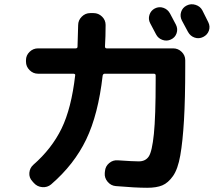

<svg xmlns="http://www.w3.org/2000/svg" viewBox="-20 -852 1040 909"><path d="M713 -812Q733 -822 753.5 -815Q774 -808 785 -788Q790 -779 799 -761.5Q808 -744 813 -735Q823 -715 816 -694.5Q809 -674 789 -665Q770 -656 749.5 -663Q729 -670 719 -689Q714 -698 705 -715.5Q696 -733 691 -742Q681 -761 687.5 -781.5Q694 -802 713 -812ZM938 -803Q943 -793 952.5 -774Q962 -755 966 -747Q976 -727 969 -707Q962 -687 942 -677Q922 -667 901.5 -674Q881 -681 870 -701Q861 -719 841 -755Q831 -775 837.5 -795.5Q844 -816 864 -826Q884 -836 906 -829Q928 -822 938 -803ZM160 -503Q137 -503 120 -520Q103 -537 103 -560V-567Q103 -590 120 -606.5Q137 -623 160 -623H338Q347 -623 347 -631Q350 -727 350 -733Q350 -756 367 -773Q384 -790 407 -790H423Q446 -790 463 -773.5Q480 -757 480 -734Q480 -680 477 -632Q477 -623 485 -623H800Q823 -623 840 -606.5Q857 -590 857 -567V-537Q857 -383 851 -282Q845 -181 833.5 -116Q822 -51 799 -18.5Q776 14 748.5 25.5Q721 37 677 37Q621 37 528 29Q505 27 489.5 8.5Q474 -10 476 -33L477 -42Q479 -65 497 -80Q515 -95 538 -93Q611 -88 637 -88Q669 -88 684.5 -111.5Q700 -135 708.5 -217.5Q717 -300 717 -472V-495Q717 -503 708 -503H476Q468 -503 466 -494Q445 -310 388 -191.5Q331 -73 222 21Q204 36 180 34Q156 32 140 14L133 6Q117 -11 119 -34Q121 -57 138 -72Q225 -148 271.5 -243.5Q318 -339 336 -496Q337 -499 334 -501Q331 -503 328 -503Z"/></svg>

Font: Rounded Mplus 1c Bold
Style: Bold
Weight: 700
Version: Version 1.059.20150529